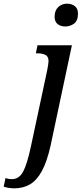

<svg xmlns="http://www.w3.org/2000/svg" viewBox="-140 -782 444 1044"><path d="M216 -638Q190 -638 173.5 -651Q157 -664 157 -691Q157 -725 176.5 -743.5Q196 -762 225 -762Q249 -762 266.5 -749Q284 -736 284 -708Q284 -669 262.5 -653.5Q241 -638 216 -638ZM-61 242Q-94 242 -120 233L-110 186Q-96 192 -75 192Q-36 192 -14 151Q8 110 29 10L116 -397Q119 -411 121.5 -427Q124 -443 124 -449Q124 -475 107 -483.5Q90 -492 65 -492H55L64 -536H251L135 10Q115 99 87 149.5Q59 200 22 221Q-15 242 -61 242Z"/></svg>

Font: Noto Serif SemiCondensed Medium
Style: Italic
Weight: 500
Width: 4
Italic angle: -12°
Designer: Monotype Design Team
Foundry: Monotype Imaging Inc.
Version: Version 2.013